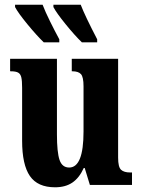

<svg xmlns="http://www.w3.org/2000/svg" viewBox="-20 -786 604 816"><path d="M74 -188V-413Q74 -443 70.5 -457.5Q67 -472 57 -477.5Q47 -483 26 -483H23V-536H222V-215Q222 -139 233 -106.5Q244 -74 274 -74Q335 -74 335 -227V-419Q335 -459 324 -471Q313 -483 288 -483H285V-536H482V-116Q482 -76 494.5 -64.5Q507 -53 533 -53H541V0H362L340 -72H336Q317 -30 287.5 -10Q258 10 214 10Q140 10 107 -38Q74 -86 74 -188ZM44 -756V-766H161Q172 -737 192.5 -695.5Q213 -654 232 -619V-606H166Q136 -635 96.5 -683Q57 -731 44 -756ZM207 -756V-766H323Q341 -719 393 -619V-606H328Q298 -635 259 -683Q220 -731 207 -756Z"/></svg>

Font: Noto Serif CondExtraBold
Style: Regular
Weight: 800
Width: 3
Designer: Monotype Design Team
Foundry: Monotype Imaging Inc.
Version: Version 1.001